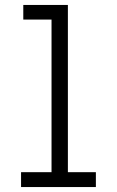

<svg xmlns="http://www.w3.org/2000/svg" viewBox="-20 -755 472 775"><path d="M65 0H367V-60H254V-735H74V-676H188V-60H65Z"/></svg>

Font: Iosevka Sparkle Light
Style: Regular
Weight: 300
Designer: Belleve Invis
Foundry: Belleve Invis
Version: Version 4.5.0; ttfautohint (v1.8.3)